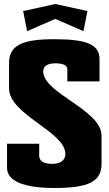

<svg xmlns="http://www.w3.org/2000/svg" viewBox="-20 -925 540 955"><path d="M115 -770 255 -831 395 -770 415 -870 255 -905 95 -870ZM475 -520V-630C475 -703 414 -730 250 -730C86 -730 25 -698 25 -610V-485C25 -355 305 -270 305 -160C305 -128 282 -110 240 -110C198 -110 175 -124 175 -150V-210H15V-90C15 -25 97 10 250 10C422 10 485 -22 485 -110V-250C485 -380 195 -460 195 -570C195 -596 216 -610 255 -610C294 -610 315 -600 315 -580V-520Z"/></svg>

Font: MikodacsPCS
Style: Regular
Weight: 900
Designer: gluk (gluksza@wp.pl)
Foundry: gluk (gluksza@wp.pl)
Version: Version 0.27